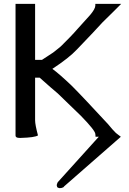

<svg xmlns="http://www.w3.org/2000/svg" viewBox="-20 -706 671 1001"><path d="M163 -82Q163 -81 163 -79Q163 -56 178 0Q161 11 89 13Q86 13 82 13Q61 13 61 1V-686H163V-394H199L257 -432Q269 -442 281 -451Q293 -460 302 -469Q324 -491 345 -512.5Q366 -534 385 -556L450 -628Q477 -660 477 -677V-686H612Q596 -670 572 -646Q548 -622 515 -590Q481 -552 382 -449Q340 -404 253 -347Q289 -321 355 -258Q386 -227 433 -177Q480 -127 544 -58Q555 -44 565 -33Q575 -22 584 -13Q589 -9 595.5 -4Q602 1 610 7L314 266Q313 269 309 271Q301 275 290 275Q280 273 278 268.5Q276 264 276 261Q276 259 276 258Q277 252 281 244L495 7H478V3Q478 -1 477 -8Q475 -27 402 -102Q361 -142 281 -219Q267 -231 243.5 -251Q220 -271 187 -301H163Z"/></svg>

Font: New Athena Unicode
Style: Regular
Weight: 400
Designer: J. Rusten 1997; rev. by R. Hancock 2001, 2002, rev. by D. Mastronarde 2002-2021
Foundry: GreekKeys New Athena Unicode
Version: Version 5.008